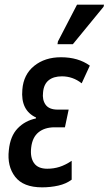

<svg xmlns="http://www.w3.org/2000/svg" viewBox="-20 -795 467 825"><path d="M161 10Q80 10 45 -35.5Q10 -81 18 -150Q24 -210 55.5 -243Q87 -276 134 -286L135 -290Q68 -321 76 -410Q81 -475 127 -512Q173 -549 242 -549Q316 -549 366 -513L331 -437Q293 -467 246 -467Q210 -467 189 -450Q168 -433 165 -398Q161 -366 176 -345Q191 -324 228 -324H275L259 -248H215Q172 -248 145.5 -226.5Q119 -205 114 -161Q109 -119 126 -94.5Q143 -70 183 -70Q211 -70 236 -78Q261 -86 288 -104V-23Q264 -5 230.5 2.5Q197 10 161 10ZM227 -605 229 -617 311 -775H427L425 -766L293 -605Z"/></svg>

Font: Noto Sans Condensed Medium
Style: Italic
Weight: 500
Width: 3
Italic angle: -12°
Designer: Monotype Design Team
Foundry: Monotype Imaging Inc.
Version: Version 2.013; ttfautohint (v1.8.4.7-5d5b)